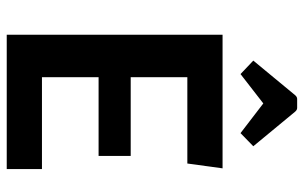

<svg xmlns="http://www.w3.org/2000/svg" viewBox="-182 -698 881 556"><g transform="rotate(90 258.0 -420.5)"><path d="M204 -266V-102H470V0H81V-625H468L454 -523H204V-359H432V-266ZM195 -677 156 -714 256 -835Q261 -841 267 -841H293Q299 -841 304 -835L404 -714L366 -677L280 -743Z"/></g></svg>

Font: Changa ExtraLight Medium
Style: Regular
Weight: 500
Version: Version 3.002; ttfautohint (v1.8.2)